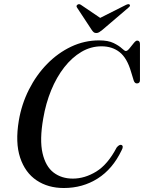

<svg xmlns="http://www.w3.org/2000/svg" viewBox="-20 -909 704 939"><path d="M574.5 -200Q586 -194 574.5 -173.5Q531 -82.5 457.8 -36Q384.5 10.5 292 10.5Q215 10.5 159 -27Q103 -64.5 78.5 -138Q54 -211.5 72 -319Q85.5 -399.5 121.5 -470.8Q157.5 -542 210.2 -596Q263 -650 328 -680.8Q393 -711.5 464.5 -711.5Q509 -711.5 535.5 -698.5Q562 -685.5 575.8 -672.5Q589.5 -659.5 595.5 -659.5Q603 -659.5 613.2 -672.2Q623.5 -685 633.8 -697.8Q644 -710.5 650.5 -710.5Q664 -710.5 664.5 -694.5V-516.5Q664.5 -501.5 650 -501Q639 -500.5 634 -515L621 -557.5Q601.5 -625 565.2 -653.8Q529 -682.5 476.5 -682.5Q424 -682.5 378 -655.2Q332 -628 294.2 -579.8Q256.5 -531.5 230.2 -467.5Q204 -403.5 191.5 -330Q173 -225 188 -160Q203 -95 242 -65.2Q281 -35.5 336 -35.5Q394.5 -35.5 450.8 -70Q507 -104.5 550.5 -187.5Q564 -204 574.5 -200ZM481.5 -763.5Q472 -756 465.5 -751.8Q459 -747.5 450.5 -747.5Q442.5 -747.5 437.8 -751.8Q433 -756 428 -763.5L357 -871.5Q350.5 -880.5 359.5 -886.5Q367.5 -891.5 377 -884.5L470 -821.5L595 -884.5Q609 -891.5 614 -886.5Q619.5 -880.5 608 -871.5Z"/></svg>

Font: Fraunces 72pt
Style: Italic
Weight: 400
Italic angle: -16°
Version: Version 1.000;[b76b70a41]